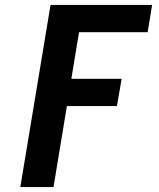

<svg xmlns="http://www.w3.org/2000/svg" viewBox="-20 -755 640 775"><path d="M62 0 184 -735H594L576 -625H299L268 -437H471L452 -327H250L196 0Z"/></svg>

Font: Iosevka SS04 XBd Ex Obl
Style: Regular
Weight: 800
Width: 7
Italic angle: -9°
Monospace: yes
Designer: Belleve Invis
Foundry: Belleve Invis
Version: Version 19.0.0; ttfautohint (v1.8.4)